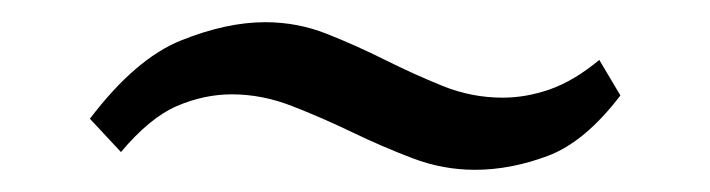

<svg xmlns="http://www.w3.org/2000/svg" viewBox="-20 -438 640 173"><path d="M61 -331Q102 -385 143 -401.5Q184 -418 219 -418Q248 -418 274.5 -407.5Q301 -397 327 -384Q353 -371 379 -360.5Q405 -350 433 -350Q454 -350 475.5 -357.5Q497 -365 520 -384L539 -352Q507 -310 473.5 -297.5Q440 -285 408 -285Q379 -285 351.5 -295.5Q324 -306 297 -319Q270 -332 243 -342.5Q216 -353 189 -353Q164 -353 139.5 -342.5Q115 -332 89 -301Z"/></svg>

Font: PT Serif Caption
Style: Regular
Weight: 400
Designer: A.Korolkova, O.Umpeleva, V.Yefimov
Foundry: ParaType Ltd
Version: Version 1.000W OFL